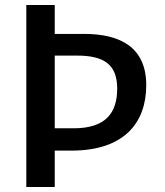

<svg xmlns="http://www.w3.org/2000/svg" viewBox="-20 -750 660 770"><path d="M199.5 0V-146H266.5C478 -146 566.5 -257.5 566.5 -408.5C566.5 -559.5 463.5 -614 317.5 -614H199.5V-730H85.5V0ZM275.5 -235.5H199.5V-527H289.5C396 -527 450 -492 450 -395C450 -298 405 -235.5 275.5 -235.5Z"/></svg>

Font: Monaspace Neon Medium
Style: Regular
Weight: 500
Designer: Riley Cran & the Lettermatic Team
Foundry: Lettermatic
Version: Version 1.200 (Monaspace Neon)